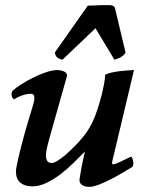

<svg xmlns="http://www.w3.org/2000/svg" viewBox="-20 -715 588 748"><path d="M290 -18Q291 -23 293 -36Q295 -49 298 -65Q301 -81 304.5 -97Q308 -113 311 -125Q291 -105 267 -81Q243 -57 216 -36.5Q189 -16 161 -2.5Q133 11 106 11Q77 11 59.5 -3Q42 -17 42 -49Q42 -55 47.5 -81Q53 -107 62 -142.5Q71 -178 82.5 -218Q94 -258 105 -293Q121 -342 108 -348Q99 -352 77 -346.5Q55 -341 35 -328Q27 -333 25.5 -342.5Q24 -352 28 -360Q40 -372 62 -386Q84 -400 109 -412.5Q134 -425 159 -433.5Q184 -442 204 -442Q217 -442 229.5 -436.5Q242 -431 241 -419L171 -171Q169 -163 165 -147.5Q161 -132 159.5 -117Q158 -102 162.5 -91Q167 -80 182 -80Q190 -80 205.5 -89.5Q221 -99 239 -115Q257 -131 276 -150.5Q295 -170 311 -191Q328 -214 340 -239Q352 -264 359 -287Q361 -293 366 -309Q371 -325 376 -345Q381 -365 385 -386Q389 -407 390 -424Q399 -429 415 -432.5Q431 -436 448.5 -438Q466 -440 481 -441Q496 -442 502 -442L418 -89Q415 -76 419 -75Q424 -73 446 -83.5Q468 -94 491 -105Q496 -100 497 -94.5Q498 -89 499 -84Q500 -77 499 -73Q498 -69 496 -65Q478 -54 455 -40.5Q432 -27 408.5 -15Q385 -3 363.5 5Q342 13 328 13Q324 13 317 12Q310 11 303.5 8Q297 5 293 -1Q289 -7 290 -18ZM406 -695Q413 -695 419.5 -692.5Q426 -690 428 -683L469 -511Q468 -509 466 -505.5Q464 -502 459 -498Q451 -492 445.5 -489.5Q440 -487 426 -482L352 -605L223 -482Q206 -487 200.5 -493.5Q195 -500 194 -511L322 -693Q325 -693 337 -693.5Q349 -694 352 -694Q363 -695 376.5 -695Q390 -695 406 -695Z"/></svg>

Font: Lusitana
Style: Bold Italic
Weight: 700
Designer: Ana Paula Megda
Foundry: Ana Paula Megda
Version: Version 1.000; ttfautohint (v1.1) -l 8 -r 50 -G 200 -x 14 -D